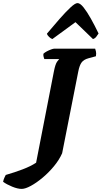

<svg xmlns="http://www.w3.org/2000/svg" viewBox="-169 -1018 656 1239"><path d="M-29 201Q-55 201 -90.5 186.5Q-126 172 -149 155Q-146 140 -140.5 128.5Q-135 117 -132 111Q-73 94 -22 74.5Q29 55 64 32L179 -558Q188 -604 199.5 -620Q211 -636 213 -637H117Q115 -642 112.5 -651Q110 -660 111 -671Q119 -679 133 -686.5Q147 -694 161 -699Q175 -704 181 -704H445Q447 -698 450 -686.5Q453 -675 450 -655L402 -642Q372 -634 358 -615.5Q344 -597 336 -556L232 -29Q213 14 179 55Q145 96 105.5 129Q66 162 30 181.5Q-6 201 -29 201ZM169 -766Q159 -769 147.5 -780Q136 -791 134 -801Q176 -851 215.5 -896Q255 -941 285.5 -969.5Q316 -998 331 -998Q348 -998 370 -970.5Q392 -943 417 -898.5Q442 -854 467 -802Q460 -791 452 -780.5Q444 -770 431 -766L318 -875Z"/></svg>

Font: Texturina Black
Style: Italic
Weight: 900
Italic angle: -11°
Designer: Guillermo Torres Carreño
Foundry: Omnibus-Type
Version: Version 1.002; ttfautohint (v1.8.3)